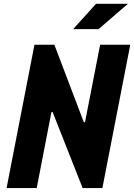

<svg xmlns="http://www.w3.org/2000/svg" viewBox="-20 -958 684 978"><path d="M13.5 0H167L242 -387H248L401 0H501.5L643.5 -730H490L413 -335.5H407L257 -730H155.5ZM352.5 -809.5 469 -938.5H631.5L482 -809.5Z"/></svg>

Font: Monaspace Krypton ExtraBold
Style: Italic
Weight: 800
Italic angle: -11°
Designer: Riley Cran & the Lettermatic Team
Foundry: Lettermatic
Version: Version 1.101 (Monaspace Krypton)